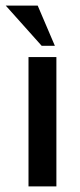

<svg xmlns="http://www.w3.org/2000/svg" viewBox="-36 -663 286 683"><path d="M164.6 0H65.4V-460H164.6ZM159.2 -500H112.3L-15.6 -643.1H98.1Z"/></svg>

Font: Federo
Style: Regular
Weight: 400
Designer: Olexa M. Volochay | Cyreal.org
Foundry: Olexa M. Volochay | Cyreal.org
Version: Version 1.000